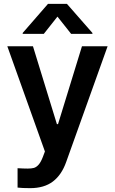

<svg xmlns="http://www.w3.org/2000/svg" viewBox="-20 -768 592 987"><path d="M70.3 196.3V96.7Q101.6 98.6 123 98.6Q141.6 98.6 154.1 95.2Q166.5 91.8 178.2 78.9Q189.9 65.9 200.2 39.1L210.9 10.7L17.6 -530.3H149.4L272.5 -129.9H278.3L401.4 -530.3H533.2L320.3 64.5Q296.9 130.9 252 165Q207 199.2 134.8 199.2Q93.8 199.2 70.3 196.3ZM275.4 -682.6 205.1 -593.8H96.7V-598.6L226.6 -748H324.2L455.1 -598.6V-593.8H345.7Z"/></svg>

Font: Pretendard Std SemiBold
Style: Regular
Weight: 600
Designer: Base glyphs from Inter by Rasmus Andersson; Hangeul glyphs from Noto Sans CJK(Source Han Sans) by Jang Soo-young and Kan
Foundry: Kil Hyung-jin
Version: Version 1.309